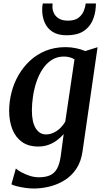

<svg xmlns="http://www.w3.org/2000/svg" viewBox="-20 -831 599 1102"><path d="M454 35.5Q446 96 418.2 137.5Q390.5 179 350.2 203.8Q310 228.5 264.2 239.8Q218.5 251 174 251Q149.5 251 124 247.2Q98.5 243.5 77.8 238.2Q57 233 45.5 227L71 136Q80 145 101 156.8Q122 168.5 149 177.5Q176 186.5 203.5 186.5Q240.5 186.5 266 175.5Q291.5 164.5 306.8 138Q322 111.5 328.5 65.5L345.5 -61.5Q330 -43.5 308.5 -27Q287 -10.5 259.5 -0.2Q232 10 199.5 10Q143 10 106 -16.5Q69 -43 50.8 -89.5Q32.5 -136 32.5 -195Q32.5 -247 45.8 -299.5Q59 -352 85.8 -398.8Q112.5 -445.5 151.5 -482Q190.5 -518.5 242 -539.5Q293.5 -560.5 357 -560.5Q388 -560.5 418.5 -553.8Q449 -547 469.5 -538L540 -560ZM407.5 -490Q396 -498 380.2 -502.2Q364.5 -506.5 347 -506.5Q307 -506.5 276.8 -487Q246.5 -467.5 224.8 -434.8Q203 -402 189.5 -361.8Q176 -321.5 169.5 -278.8Q163 -236 163 -197Q163 -164 168.5 -138.2Q174 -112.5 184.8 -95Q195.5 -77.5 210.2 -68.5Q225 -59.5 243.5 -59.5Q267.5 -59.5 289 -70Q310.5 -80.5 327.2 -97.2Q344 -114 354.5 -132.5ZM362 -628.5Q313 -628.5 282 -648.2Q251 -668 236.5 -701.5Q222 -735 222 -776.5Q222 -788 223.2 -796.8Q224.5 -805.5 226 -811H282Q282 -806.5 281.5 -801.8Q281 -797 281 -791Q281 -772.5 290 -754.2Q299 -736 318.8 -724.2Q338.5 -712.5 370 -712.5Q408.5 -712.5 429.8 -728.5Q451 -744.5 460.5 -767.5Q470 -790.5 472 -811H530.5Q530.5 -806.5 530.2 -801Q530 -795.5 529.5 -788.5Q526.5 -746 509.5 -709.5Q492.5 -673 457 -650.8Q421.5 -628.5 362 -628.5Z"/></svg>

Font: Merriweather 36pt SemiBold
Style: Italic
Weight: 600
Italic angle: -7.8°
Version: Version 2.101